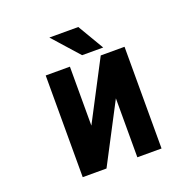

<svg xmlns="http://www.w3.org/2000/svg" viewBox="-161 -1133 1322 1303"><g transform="rotate(-20 500.0 -482.0)"><path d="M538.1 -965.8 649.4 -777.3H497.1L329.1 -965.8ZM787.1 2H612.3V-423.8L389.6 2H217.8V-732.4H392.6V-306.6L615.2 -732.4H787.1Z"/></g></svg>

Font: Gen Shin Gothic Monospace Heavy
Style: Bold
Weight: 800
Designer: [Source Han Sans]
Ryoko NISHIZUKA  (kana & ideographs); Paul D. Hunt (Latin, Greek & Cyrillic); Wenlong ZHANG  (bopomofo
Version: Version 1.002.20150607